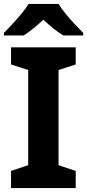

<svg xmlns="http://www.w3.org/2000/svg" viewBox="-20 -954 442 974"><path d="M364 0H36V-87L123 -116V-599L36 -627V-714H364V-627L277 -599V-116L364 -87ZM277 -934Q291 -911 313.5 -883.5Q336 -856 360 -830.5Q384 -805 402 -787V-774H302Q276 -789 251 -809.5Q226 -830 200 -854Q174 -830 150 -810.5Q126 -791 100 -774H0V-787Q19 -806 42.5 -831.5Q66 -857 88.5 -884Q111 -911 125 -934Z"/></svg>

Font: Noto Sans Khmer
Style: Bold
Weight: 700
Version: Version 2.003